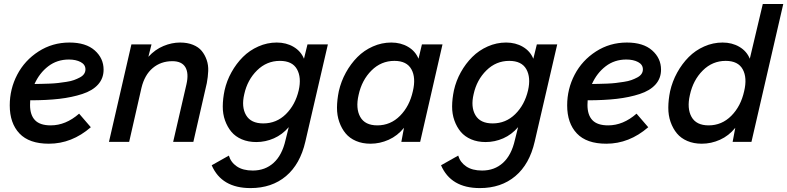

<svg xmlns="http://www.w3.org/2000/svg" viewBox="-20 -710 3940 961"><path d="M498.5 -361.3Q498.5 -317.9 470.9 -287.1Q443.4 -256.3 391.8 -239.5Q340.3 -222.7 276.9 -215.3Q213.4 -208 131.3 -208Q130.4 -192.4 130.4 -184.6Q130.4 -134.3 155.3 -108.4Q180.2 -82.5 233.9 -82.5Q309.1 -82.5 376 -141.1L434.6 -73.2Q339.4 9.3 224.6 9.3Q126 9.3 77.4 -42Q28.8 -93.3 28.8 -182.6Q28.8 -264.6 66.2 -336.2Q103.5 -407.7 172.9 -452.4Q242.2 -497.1 327.6 -497.1Q409.7 -497.1 454.1 -457.8Q498.5 -418.5 498.5 -361.3ZM324.7 -412.1Q265.6 -412.1 221.4 -378.2Q177.2 -344.2 152.8 -289.6Q174.3 -290 189 -290.3Q203.6 -290.5 228.8 -291.5Q253.9 -292.5 271.7 -294.7Q289.6 -296.9 312.3 -300.3Q335 -303.7 350.3 -309.3Q365.7 -314.9 379.6 -322.3Q393.6 -329.6 400.6 -339.8Q407.7 -350.1 407.7 -362.8Q407.7 -386.7 383.8 -399.4Q359.9 -412.1 324.7 -412.1Z M525.4 0 637.7 -487.8H738.3L722.7 -425.8Q756.3 -462.4 798.1 -479.7Q839.8 -497.1 881.3 -497.1Q918 -497.1 945.8 -485.8Q973.6 -474.6 989.5 -455.3Q1005.4 -436 1014.4 -410.2Q1023.4 -384.3 1022.2 -354.7Q1021 -325.2 1015.1 -293.9L947.8 0H846.7L913.1 -287.6Q925.8 -342.8 908 -373.3Q890.1 -403.8 842.8 -403.8Q785.2 -403.8 744.4 -369.4Q703.6 -335 688 -270L626.5 0Z M1233.9 231.4Q1088.9 231.4 1039.6 117.2L1125.5 68.8Q1135.3 102.5 1165.5 123Q1195.8 143.6 1245.1 143.6Q1307.1 143.6 1349.6 105Q1392.1 66.4 1409.2 -9.3L1425.3 -73.7Q1393.1 -36.1 1350.8 -17.6Q1308.6 1 1262.7 1Q1222.2 1 1190.2 -12.7Q1158.2 -26.4 1138.2 -50.3Q1118.2 -74.2 1106.4 -106.9Q1094.7 -139.6 1095 -177.7Q1095.2 -215.8 1104 -257.8Q1114.7 -305.7 1138.7 -348.6Q1162.6 -391.6 1195.8 -424.8Q1229 -458 1273.2 -477.5Q1317.4 -497.1 1365.2 -497.1Q1412.6 -497.1 1449.2 -475.6Q1485.8 -454.1 1501.5 -416L1519 -487.8H1621.1L1508.3 -1Q1482.4 111.8 1411.4 171.6Q1340.3 231.4 1233.9 231.4ZM1297.9 -92.3Q1363.8 -92.3 1410.9 -138.7Q1458 -185.1 1475.1 -257.8Q1489.7 -322.3 1466.3 -363.8Q1442.9 -405.3 1380.9 -405.3Q1314.9 -405.3 1266.6 -357.7Q1218.3 -310.1 1202.6 -238.8Q1187.5 -174.8 1211.7 -133.5Q1235.8 -92.3 1297.9 -92.3Z M1834.5 9.3Q1793.9 9.3 1762 -4.4Q1730 -18.1 1710 -42.2Q1689.9 -66.4 1678.2 -99.6Q1666.5 -132.8 1666.7 -171.6Q1667 -210.4 1675.8 -253.4Q1687 -302.7 1711.2 -346.7Q1735.4 -390.6 1768.8 -424.3Q1802.2 -458 1846.4 -477.5Q1890.6 -497.1 1938.5 -497.1Q1985.8 -497.1 2022.5 -475.6Q2059.1 -454.1 2074.7 -416L2091.8 -487.8H2194.8L2083 0H1988.8L2002 -70.3Q1969.7 -30.3 1925.5 -10.5Q1881.3 9.3 1834.5 9.3ZM1868.7 -82.5Q1934.6 -82.5 1982.2 -130.4Q2029.8 -178.2 2046.4 -253.4Q2062.5 -320.8 2039.3 -363Q2016.1 -405.3 1954.1 -405.3Q1887.7 -405.3 1839.4 -357.2Q1791 -309.1 1774.9 -234.9Q1759.3 -167.5 1783 -125Q1806.6 -82.5 1868.7 -82.5Z M2381.8 231.4Q2236.8 231.4 2187.5 117.2L2273.4 68.8Q2283.2 102.5 2313.5 123Q2343.8 143.6 2393.1 143.6Q2455.1 143.6 2497.6 105Q2540 66.4 2557.1 -9.3L2573.2 -73.7Q2541 -36.1 2498.8 -17.6Q2456.5 1 2410.6 1Q2370.1 1 2338.1 -12.7Q2306.2 -26.4 2286.1 -50.3Q2266.1 -74.2 2254.4 -106.9Q2242.7 -139.6 2242.9 -177.7Q2243.2 -215.8 2252 -257.8Q2262.7 -305.7 2286.6 -348.6Q2310.5 -391.6 2343.8 -424.8Q2377 -458 2421.1 -477.5Q2465.3 -497.1 2513.2 -497.1Q2560.5 -497.1 2597.2 -475.6Q2633.8 -454.1 2649.4 -416L2667 -487.8H2769L2656.2 -1Q2630.4 111.8 2559.3 171.6Q2488.3 231.4 2381.8 231.4ZM2445.8 -92.3Q2511.7 -92.3 2558.8 -138.7Q2606 -185.1 2623 -257.8Q2637.7 -322.3 2614.3 -363.8Q2590.8 -405.3 2528.8 -405.3Q2462.9 -405.3 2414.6 -357.7Q2366.2 -310.1 2350.6 -238.8Q2335.4 -174.8 2359.6 -133.5Q2383.8 -92.3 2445.8 -92.3Z M3288.6 -361.3Q3288.6 -317.9 3261 -287.1Q3233.4 -256.3 3181.9 -239.5Q3130.4 -222.7 3066.9 -215.3Q3003.4 -208 2921.4 -208Q2920.4 -192.4 2920.4 -184.6Q2920.4 -134.3 2945.3 -108.4Q2970.2 -82.5 3023.9 -82.5Q3099.1 -82.5 3166 -141.1L3224.6 -73.2Q3129.4 9.3 3014.6 9.3Q2916 9.3 2867.4 -42Q2818.8 -93.3 2818.8 -182.6Q2818.8 -264.6 2856.2 -336.2Q2893.6 -407.7 2962.9 -452.4Q3032.2 -497.1 3117.7 -497.1Q3199.7 -497.1 3244.1 -457.8Q3288.6 -418.5 3288.6 -361.3ZM3114.7 -412.1Q3055.7 -412.1 3011.5 -378.2Q2967.3 -344.2 2942.9 -289.6Q2964.4 -290 2979 -290.3Q2993.7 -290.5 3018.8 -291.5Q3043.9 -292.5 3061.8 -294.7Q3079.6 -296.9 3102.3 -300.3Q3125 -303.7 3140.4 -309.3Q3155.8 -314.9 3169.7 -322.3Q3183.6 -329.6 3190.7 -339.8Q3197.8 -350.1 3197.8 -362.8Q3197.8 -386.7 3173.8 -399.4Q3149.9 -412.1 3114.7 -412.1Z M3492.7 9.3Q3452.1 9.3 3420.2 -4.4Q3388.2 -18.1 3368.2 -42.2Q3348.1 -66.4 3336.4 -99.6Q3324.7 -132.8 3325 -171.6Q3325.2 -210.4 3334 -253.4Q3345.2 -302.7 3369.4 -346.7Q3393.6 -390.6 3427 -424.3Q3460.4 -458 3504.6 -477.5Q3548.8 -497.1 3596.7 -497.1Q3644 -497.1 3680.7 -475.6Q3717.3 -454.1 3732.9 -416L3797.9 -689.9H3900.4L3741.2 0H3647L3660.2 -70.3Q3627.9 -30.3 3583.7 -10.5Q3539.6 9.3 3492.7 9.3ZM3526.9 -82.5Q3592.8 -82.5 3640.4 -130.4Q3688 -178.2 3704.6 -253.4Q3720.7 -320.8 3697.5 -363Q3674.3 -405.3 3612.3 -405.3Q3545.9 -405.3 3497.6 -357.2Q3449.2 -309.1 3433.1 -234.9Q3417.5 -167.5 3441.2 -125Q3464.8 -82.5 3526.9 -82.5Z"/></svg>

Font: HK Grotesk SmBold Legacy Italic
Style: Regular
Weight: 600
Italic angle: -13°
Designer: Alfredo Marco Pradil
Foundry: Hanken Design Co.
Version: Version 2.022;PS 002.022;hotconv 1.0.88;makeotf.lib2.5.64775